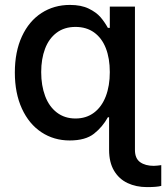

<svg xmlns="http://www.w3.org/2000/svg" viewBox="-20 -557 672 776"><path d="M420.9 48.8V-83H416Q394.5 -43.9 359.9 -16.6Q325.2 10.7 261.7 10.7Q197.8 10.7 147.5 -22.5Q97.2 -55.7 68.6 -117.9Q40 -180.2 40 -263.7Q40 -348.1 68.6 -409.9Q97.2 -471.7 147.7 -504.4Q198.2 -537.1 262.7 -537.1Q308.1 -537.1 338.6 -522.2Q369.1 -507.3 386 -487.8Q402.8 -468.3 416 -444.3H423.8V-530.3H525.4V48.8Q525.4 83.5 546.4 98.4Q567.4 113.3 601.6 113.3Q608.4 113.3 616.7 112.3Q625 111.3 631.8 110.4V194.3Q614.7 199.2 574.2 199.2Q530.3 199.2 495.6 182.9Q460.9 166.5 440.9 132.8Q420.9 99.1 420.9 48.8ZM423.8 -265.6Q423.8 -321.3 407.7 -362.3Q391.6 -403.3 360.4 -425.8Q329.1 -448.2 285.2 -448.2Q240.2 -448.2 209 -424.8Q177.7 -401.4 162.1 -360.1Q146.5 -318.8 146.5 -265.6Q146.5 -211.4 162.4 -168.9Q178.2 -126.5 209.7 -102.3Q241.2 -78.1 285.2 -78.1Q328.6 -78.1 359.9 -101.6Q391.1 -125 407.5 -167.5Q423.8 -210 423.8 -265.6Z"/></svg>

Font: Pretendard JP Medium
Style: Regular
Weight: 500
Designer: Base glyphs from Inter by Rasmus Andersson; Hangeul glyphs from Noto Sans CJK(Source Han Sans) by Jang Soo-young and Kan
Foundry: Kil Hyung-jin
Version: Version 1.309